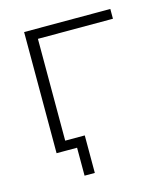

<svg xmlns="http://www.w3.org/2000/svg" viewBox="-99 -598 694 796"><g transform="rotate(-15 248.0 -200.0)"><path d="M126 -41H210V120H166V0H126H106H78V-520H448V-478H126Z"/></g></svg>

Font: Mplus 1p Light
Style: Regular
Weight: 300
Version: Version 1.061